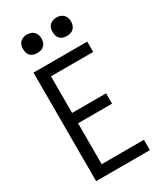

<svg xmlns="http://www.w3.org/2000/svg" viewBox="-231 -1037 962 1126"><g transform="rotate(-30 250.0 -474.0)"><path d="M72 0V-735H436V-665H150V-417H380V-347H150V-70H436V0ZM350 -823Q337 -823 325 -826.5Q313 -830 304 -839Q295 -848 291.5 -860Q288 -872 288 -885Q288 -898 291.5 -910Q295 -922 304 -931Q313 -940 325 -944Q337 -948 350 -948Q363 -948 375 -944Q387 -940 396 -931Q405 -922 409 -910Q413 -898 413 -885Q413 -872 409 -860Q405 -848 396 -839Q387 -830 375 -826.5Q363 -823 350 -823ZM150 -823Q137 -823 125 -826.5Q113 -830 104 -839Q95 -848 91.5 -860Q88 -872 88 -885Q88 -898 91.5 -910Q95 -922 104 -931Q113 -940 125 -944Q137 -948 150 -948Q163 -948 175 -944Q187 -940 196 -931Q205 -922 209 -910Q213 -898 213 -885Q213 -872 209 -860Q205 -848 196 -839Q187 -830 175 -826.5Q163 -823 150 -823Z"/></g></svg>

Font: Iosevka MaddieWtf
Style: Regular
Weight: 400
Monospace: yes
Designer: Belleve Invis
Foundry: Belleve Invis
Version: Version 31.3.0; ttfautohint (v1.8.3)